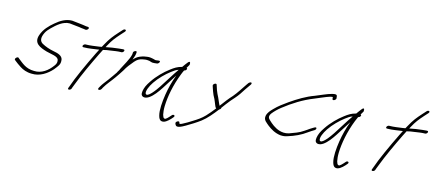

<svg xmlns="http://www.w3.org/2000/svg" viewBox="-59 -1333 4784 2109"><g transform="rotate(15 2333.0 -279.0)"><path d="M78 -86 87 -78C108 -62 133 -42 161 -25C193 -5 236 14 295 14C385 18 464 -34 520 -97C533 -114 555 -140 565 -160C577 -185 574 -203 572 -222C564 -261 519 -278 465 -287C412 -297 366 -314 328 -335C294 -356 285 -392 315 -454C327 -479 347 -501 367 -521C418 -571 481 -628 556 -628C588 -624 637 -619 667 -616C682 -614 705 -609 720 -609L741 -606C755 -603 776 -622 772 -635C769 -644 754 -644 739 -644C689 -653 631 -657 575 -664C505 -664 444 -627 393 -583C342 -541 289 -488 265 -416C232 -317 311 -288 391 -264C442 -249 527 -247 533 -202C539 -176 528 -155 514 -137C466 -70 396 -18 313 -22C215 -22 167 -75 121 -109L112 -117C100 -131 66 -99 78 -86Z M758 -432C753 -422 758 -414 767 -414H775C829 -414 889 -426 944 -433C935 -416 926 -399 917 -380C846 -235 770 -71 728 52L724 62C717 86 755 79 762 57L765 47C767 40 775 23 785 -4C825 -111 893 -257 953 -380C963 -401 974 -422 984 -441C1011 -449 1039 -452 1067 -456C1099 -461 1148 -469 1176 -469H1185C1195 -469 1206 -476 1211 -486C1216 -497 1213 -505 1202 -505H1193C1187 -505 1172 -504 1150 -501C1104 -497 1047 -487 1004 -478C1007 -485 1010 -491 1014 -497C1053 -569 1077 -597 1127 -654L1165 -696C1185 -719 1157 -730 1139 -710L1100 -667C1048 -609 1021 -576 979 -499C974 -490 969 -480 963 -470C954 -469 944 -467 934 -465C889 -459 833 -450 791 -450H784C774 -450 762 -441 758 -432Z M1046 -25C1041 -15 1043 -6 1053 -6C1065 -6 1074 -12 1081 -23L1091 -42C1119 -91 1162 -138 1196 -187C1217 -219 1242 -251 1259 -281C1272 -303 1285 -327 1300 -345C1315 -365 1331 -384 1347 -403C1372 -433 1398 -448 1433 -454L1450 -457C1470 -461 1490 -460 1507 -457C1524 -454 1536 -444 1557 -447C1566 -447 1580 -448 1588 -450H1595C1619 -454 1634 -491 1609 -486H1603C1592 -484 1584 -484 1573 -482C1569 -482 1566 -483 1562 -484L1548 -488C1542 -490 1536 -491 1529 -492L1509 -495C1487 -498 1462 -492 1442 -489L1419 -483C1411 -480 1401 -477 1392 -473C1365 -461 1347 -446 1325 -422C1339 -457 1348 -487 1348 -511C1350 -534 1309 -517 1309 -497C1308 -488 1310 -485 1307 -473C1294 -416 1248 -343 1223 -292L1215 -274C1211 -266 1205 -257 1200 -249C1198 -247 1198 -245 1198 -243C1174 -209 1151 -174 1126 -141C1102 -109 1074 -76 1057 -45Z M1538 -175C1521 -136 1514 -96 1523 -75C1535 -51 1570 -46 1610 -73C1653 -102 1693 -156 1728 -210C1764 -265 1799 -323 1835 -378C1804 -296 1785 -219 1773 -143C1760 -60 1752 38 1768 96C1775 124 1786 141 1801 147C1838 161 1878 124 1906 94L1925 72C1945 49 1913 37 1898 59L1879 80C1868 93 1856 103 1846 110C1841 114 1835 115 1829 112C1819 109 1813 96 1807 75C1802 51 1798 19 1799 -21C1802 -127 1827 -265 1881 -402C1888 -421 1896 -438 1903 -453C1913 -455 1923 -461 1928 -471C1933 -480 1931 -485 1922 -488C1931 -505 1940 -518 1946 -529C1949 -559 1940 -572 1920 -549C1911 -538 1885 -504 1873 -486C1872 -485 1870 -485 1869 -485C1822 -473 1792 -454 1750 -422C1691 -378 1623 -311 1576 -240C1560 -216 1546 -194 1538 -175ZM1608 -234C1651 -298 1713 -359 1767 -400C1794 -420 1815 -437 1844 -445C1794 -375 1746 -291 1696 -216C1668 -173 1584 -55 1561 -100C1551 -128 1575 -185 1608 -234Z M1961 131C1968 151 1974 167 2009 159C2030 153 2060 138 2079 126C2132 95 2181 65 2232 27C2287 -15 2339 -78 2386 -139C2396 -144 2405 -151 2405 -164C2418 -181 2430 -197 2442 -214C2468 -249 2496 -282 2521 -309C2553 -345 2578 -382 2605 -426L2653 -495C2663 -510 2653 -523 2637 -514C2632 -511 2625 -508 2622 -503L2605 -479C2568 -425 2534 -369 2494 -322C2456 -282 2417 -230 2380 -180C2371 -196 2365 -213 2356 -232L2342 -264C2337 -275 2330 -286 2324 -300C2313 -326 2302 -350 2295 -378L2289 -396C2284 -415 2245 -394 2250 -374L2256 -355C2264 -326 2275 -303 2286 -275L2305 -239C2314 -221 2322 -198 2330 -179C2338 -164 2338 -152 2352 -143C2321 -105 2297 -73 2265 -40C2225 2 2183 29 2139 56C2107 76 2072 99 2040 114C2027 121 2005 132 2003 119L2001 110C1996 90 1956 112 1961 131Z M2898 -207C2887 -154 2929 -134 2960 -106C2997 -78 3045 -48 3108 -40C3142 -38 3160 -41 3190 -51C3262 -73 3333 -105 3393 -150C3414 -166 3436 -178 3458 -192C3463 -195 3467 -199 3469 -204C3474 -214 3473 -224 3463 -224C3458 -224 3453 -222 3448 -219L3434 -211L3405 -193C3387 -181 3371 -168 3351 -156C3304 -122 3247 -104 3193 -84C3152 -72 3116 -76 3084 -86C3033 -102 2989 -138 2958 -168C2940 -185 2922 -204 2950 -244C2975 -276 3005 -305 3039 -332C3136 -409 3249 -480 3362 -524C3404 -541 3450 -562 3489 -577C3510 -585 3538 -595 3557 -595V-594C3558 -586 3559 -581 3559 -573C3561 -553 3598 -568 3600 -590C3599 -599 3599 -607 3597 -615C3593 -635 3574 -634 3541 -626C3481 -610 3423 -580 3363 -557C3271 -524 3184 -471 3102 -414C3052 -379 3000 -341 2960 -299C2932 -271 2906 -243 2898 -207Z M3517 -175C3500 -136 3493 -96 3502 -75C3514 -51 3549 -46 3589 -73C3632 -102 3672 -156 3707 -210C3743 -265 3778 -323 3814 -378C3783 -296 3764 -219 3752 -143C3739 -60 3731 38 3747 96C3754 124 3765 141 3780 147C3817 161 3857 124 3885 94L3904 72C3924 49 3892 37 3877 59L3858 80C3847 93 3835 103 3825 110C3820 114 3814 115 3808 112C3798 109 3792 96 3786 75C3781 51 3777 19 3778 -21C3781 -127 3806 -265 3860 -402C3867 -421 3875 -438 3882 -453C3892 -455 3902 -461 3907 -471C3912 -480 3910 -485 3901 -488C3910 -505 3919 -518 3925 -529C3928 -559 3919 -572 3899 -549C3890 -538 3864 -504 3852 -486C3851 -485 3849 -485 3848 -485C3801 -473 3771 -454 3729 -422C3670 -378 3602 -311 3555 -240C3539 -216 3525 -194 3517 -175ZM3587 -234C3630 -298 3692 -359 3746 -400C3773 -420 3794 -437 3823 -445C3773 -375 3725 -291 3675 -216C3647 -173 3563 -55 3540 -100C3530 -128 3554 -185 3587 -234Z M4211 -432C4206 -422 4211 -414 4220 -414H4228C4282 -414 4342 -426 4397 -433C4388 -416 4379 -399 4370 -380C4299 -235 4223 -71 4181 52L4177 62C4170 86 4208 79 4215 57L4218 47C4220 40 4228 23 4238 -4C4278 -111 4346 -257 4406 -380C4416 -401 4427 -422 4437 -441C4464 -449 4492 -452 4520 -456C4552 -461 4601 -469 4629 -469H4638C4648 -469 4659 -476 4664 -486C4669 -497 4666 -505 4655 -505H4646C4640 -505 4625 -504 4603 -501C4557 -497 4500 -487 4457 -478C4460 -485 4463 -491 4467 -497C4506 -569 4530 -597 4580 -654L4618 -696C4638 -719 4610 -730 4592 -710L4553 -667C4501 -609 4474 -576 4432 -499C4427 -490 4422 -480 4416 -470C4407 -469 4397 -467 4387 -465C4342 -459 4286 -450 4244 -450H4237C4227 -450 4215 -441 4211 -432Z"/></g></svg>

Font: Stray Cat
Style: SuObl
Weight: 400
Version: Version 1.0